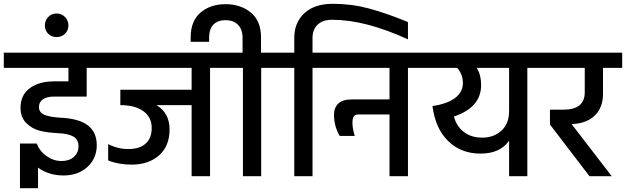

<svg xmlns="http://www.w3.org/2000/svg" viewBox="-44 -927 3293 1010"><path d="M412 -570V-419H240Q204 -419 182.5 -405Q161 -391 161 -364Q161 -337 186.5 -324.5Q212 -312 271 -308Q370 -304 417.5 -268Q465 -232 465 -163Q465 -94 416 -49Q367 -4 290 -4Q213 -4 156 -45V63H61V-172H149Q165 -131 201.5 -105.5Q238 -80 279.5 -80Q321 -80 345 -102Q369 -124 369 -158Q369 -192 343 -208Q317 -224 261 -226.5Q205 -229 164.5 -239.5Q124 -250 94 -280Q64 -310 64 -360Q64 -427 112.5 -463Q161 -499 240 -499H316V-570H-24V-650H519V-570Z M209.5 -749.5Q192 -767 192 -793Q192 -819 209.5 -837.5Q227 -856 253.5 -856Q280 -856 298 -837.5Q316 -819 316 -793Q316 -767 298 -749.5Q280 -732 253.5 -732Q227 -732 209.5 -749.5Z M471 -650H1172V-570H1061V0H964V-374H779Q848 -333 848 -246Q848 -159 793 -110Q738 -61 648 -61Q580 -61 525 -83V-169Q575 -143 632 -143Q689 -143 721.5 -171Q754 -199 754 -254.5Q754 -310 710.5 -342Q667 -374 589 -374V-455H964V-570H471Z M1329 -650H1441V-570H1330V0H1234V-570H1123V-650H1232V-728Q1232 -773 1207.5 -797Q1183 -821 1142.5 -821Q1102 -821 1079 -798Q1056 -775 1056 -728V-707H959V-730Q959 -817 1011 -861Q1063 -905 1142.5 -905Q1222 -905 1275.5 -861Q1329 -817 1329 -731Z M2102 -811V-720Q1878 -823 1703 -823Q1654 -823 1627 -797.5Q1600 -772 1600 -727V-650H1711V-570H1600V0H1504V-570H1393V-650H1504V-728Q1504 -808 1557 -857.5Q1610 -907 1707.5 -907Q1805 -907 1896.5 -882.5Q1988 -858 2102 -811Z M1663 -650H2213V-570H2102V0H2005V-325H1843Q1825 -325 1817.5 -315.5Q1810 -306 1810 -279.5Q1810 -253 1822 -212H1743Q1713 -263 1713 -324Q1713 -361 1736 -382.5Q1759 -404 1806 -404H2005V-570H1663Z M2634 -342V-570H2464Q2487 -533 2487 -480Q2487 -362 2344 -314Q2356 -265 2394.5 -234Q2433 -203 2493.5 -203Q2554 -203 2594 -240Q2634 -277 2634 -342ZM2634 -187Q2587 -119 2484 -119Q2381 -119 2313.5 -185Q2246 -251 2231 -369Q2310 -381 2350.5 -412Q2391 -443 2391 -489.5Q2391 -536 2361 -570H2165V-650H2841V-570H2730V0H2634Z M2849 -350H2919Q3032 -350 3032 -441V-570H2793V-650H3229V-570H3128V-433Q3128 -363 3087 -321.5Q3046 -280 2975 -275Q2973 -274 2963 -274L3174 0H3057L2849 -272Z"/></svg>

Font: Hind Medium
Style: Regular
Weight: 500
Designer: Manushi Parikh, Satya Rajpurohit
Foundry: Indian Type Foundry
Version: Version 1.201;PS 1.0;hotconv 1.0.78;makeotf.lib2.5.61930; tt